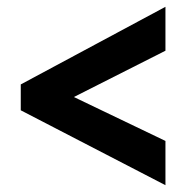

<svg xmlns="http://www.w3.org/2000/svg" viewBox="-20 -608 547 564"><path d="M41 -284 466 -64V-194L197 -323L466 -459V-588L41 -360Z"/></svg>

Font: Noto Sans Gurmukhi UI Condensed ExtraBold
Style: Regular
Weight: 800
Width: 3
Designer: Jelle Bosma - Monotype Design Team
Foundry: Monotype Imaging Inc.
Version: Version 2.004